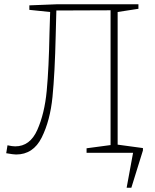

<svg xmlns="http://www.w3.org/2000/svg" viewBox="-20 -713 725 896"><path d="M529 -38 647 -22V-11L593 163H571L601 0H384V-21L496 -36V-665L243 -664L240 -549Q236 -372 225 -261Q214 -150 174.5 -71Q135 8 55 8Q43 8 9 2L15 -35Q37 -30 51 -30Q120 -30 154 -106.5Q188 -183 198 -289Q208 -395 211 -559L214 -657L117 -667V-688L244 -693H626V-672L529 -657Z"/></svg>

Font: Bitter Pro ExtraLight
Style: Regular
Weight: 275
Designer: Sol Matas, and Bitter project Authors
Foundry: Sol Matas
Version: Version 1.010